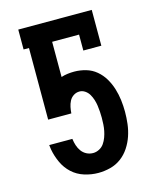

<svg xmlns="http://www.w3.org/2000/svg" viewBox="-112 -812 724 896"><g transform="rotate(-15 250.0 -363.5)"><path d="M252 8Q218 8 184.5 -2.5Q151 -13 126 -36Q101 -59 86.5 -90.5Q72 -122 66 -155L63 -177H175V-176Q177 -160 182 -144.5Q187 -129 196.5 -116Q206 -103 220.5 -95.5Q235 -88 252 -88Q267 -88 281.5 -95.5Q296 -103 305 -116Q314 -129 319.5 -144Q325 -159 328 -174Q331 -189 332 -205Q333 -221 333 -237Q333 -251 332 -266Q331 -281 329 -295.5Q327 -310 322.5 -324.5Q318 -339 310.5 -352Q303 -365 290.5 -373.5Q278 -382 264 -382Q248 -382 235 -373.5Q222 -365 215 -351.5Q208 -338 205 -323Q202 -308 201 -293H89V-639H63V-735H418V-562H331V-639H201V-469Q216 -474 232 -476Q248 -478 264 -478Q292 -478 320 -470Q348 -462 370 -443.5Q392 -425 406.5 -400.5Q421 -376 429.5 -348.5Q438 -321 441.5 -292.5Q445 -264 445 -236Q445 -207 441.5 -177.5Q438 -148 428.5 -120Q419 -92 402.5 -67Q386 -42 362.5 -24.5Q339 -7 310 0.5Q281 8 252 8Z"/></g></svg>

Font: Iosevka Slab
Style: Bold
Weight: 700
Monospace: yes
Designer: Belleve Invis
Foundry: Belleve Invis
Version: Version 11.1.1; ttfautohint (v1.8.3)